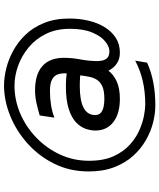

<svg xmlns="http://www.w3.org/2000/svg" viewBox="61 -703 791 953"><g transform="rotate(-90 456.5 -226.5)"><path d="M409 149Q370 149 325.5 138Q281 127 238 102.5Q195 78 160 39.5Q125 1 103.5 -54Q82 -109 82 -182Q82 -275 120 -352Q158 -429 220.5 -485Q283 -541 358.5 -571.5Q434 -602 509 -602Q548 -602 593 -591Q638 -580 682 -556Q726 -532 762 -494Q798 -456 819.5 -402Q841 -348 841 -277Q841 -228 830.5 -183Q820 -138 798.5 -103Q777 -68 745.5 -47.5Q714 -27 672 -27Q647 -27 629 -36Q611 -45 599.5 -58Q588 -71 582 -84Q565 -60 530.5 -43.5Q496 -27 442 -27Q369 -27 327 -59.5Q285 -92 285 -149Q285 -170 293 -195Q301 -220 324 -243Q347 -266 391 -280.5Q435 -295 506 -295Q523 -295 538.5 -294Q554 -293 569 -291Q569 -296 569 -300.5Q569 -305 569 -309Q568 -326 561.5 -340.5Q555 -355 536.5 -364.5Q518 -374 481 -374Q444 -374 410.5 -368.5Q377 -363 349 -352L360 -425Q387 -433 419.5 -440.5Q452 -448 485 -448Q564 -448 605 -411.5Q646 -375 646 -305Q646 -265 638.5 -225.5Q631 -186 630 -149Q629 -133 632 -116.5Q635 -100 645.5 -89.5Q656 -79 679 -79Q701 -79 727 -99.5Q753 -120 771.5 -164Q790 -208 790 -275Q790 -343 764.5 -394.5Q739 -446 697 -480.5Q655 -515 605.5 -532.5Q556 -550 508 -550Q436 -550 369.5 -521.5Q303 -493 250 -442Q197 -391 166 -324Q135 -257 135 -180Q135 -108 157.5 -58.5Q180 -9 215 22.5Q250 54 288.5 70.5Q327 87 360.5 93Q394 99 413 99Q478 99 531.5 86.5Q585 74 632 49L622 108Q579 128 526 138.5Q473 149 409 149ZM442 -104Q481 -104 503 -113.5Q525 -123 536 -139.5Q547 -156 551.5 -177.5Q556 -199 559 -224Q546 -225 533 -225.5Q520 -226 506 -226Q362 -226 362 -150Q362 -131 374 -121Q386 -111 404.5 -107.5Q423 -104 442 -104Z"/></g></svg>

Font: Maven Pro SemiBold
Style: Regular
Weight: 600
Designer: Joe Prince
Foundry: Joe Prince
Version: Version 2.103